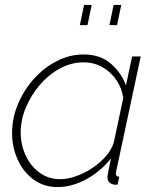

<svg xmlns="http://www.w3.org/2000/svg" viewBox="-20 -749 625 779"><path d="M214 10Q157 10 115.5 -21Q74 -52 51.5 -102Q29 -152 29 -209Q29 -270 53 -327Q77 -384 118 -429.5Q159 -475 211 -501.5Q263 -528 319 -528Q387 -528 430 -490.5Q473 -453 491 -402L516 -520H551L452 -57Q450 -50 450 -45Q450 -32 464 -32L457 0Q453 0 449.5 0.5Q446 1 443 0Q416 -5 416 -31Q416 -35 417 -40.5Q418 -46 421 -60.5Q424 -75 430 -106Q389 -54 330.5 -22Q272 10 214 10ZM224 -22Q254 -22 288 -34Q322 -46 354 -67Q386 -88 409.5 -115Q433 -142 442 -172L480 -351Q475 -390 453 -423Q431 -456 396.5 -476Q362 -496 319 -496Q269 -496 223 -471Q177 -446 141.5 -404.5Q106 -363 85 -313Q64 -263 64 -212Q64 -161 84.5 -117.5Q105 -74 141 -48Q177 -22 224 -22ZM304 -647 321 -729H352L335 -647ZM424 -647 441 -729H472L455 -647Z"/></svg>

Font: Raleway ExtraLight
Style: Italic
Weight: 200
Italic angle: -12°
Designer: Matt McInerney, Pablo Impallari, Rodrigo Fuenzalida
Foundry: Matt McInerney, Pablo Impallari, Rodrigo Fuenzalida
Version: Version 4.026